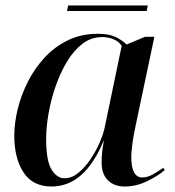

<svg xmlns="http://www.w3.org/2000/svg" viewBox="-20 -669 637 699"><path d="M168 10Q99 10 65.5 -41.5Q32 -93 32 -175Q32 -221 44.5 -272Q57 -323 81.5 -371.5Q106 -420 142.5 -459.5Q179 -499 227.5 -522.5Q276 -546 336 -546Q376 -546 399.5 -535Q423 -524 441 -507L508 -535H542L473 -208Q470 -195 466.5 -175Q463 -155 460.5 -133.5Q458 -112 458 -98Q458 -23 498 -23Q516 -23 534.5 -33Q553 -43 574 -58L580 -50Q556 -29 516 -9.5Q476 10 434 10Q396 10 373 -12.5Q350 -35 350 -77Q350 -99 352 -116.5Q354 -134 358 -156H357Q288 10 168 10ZM215 -20Q241 -20 265 -39.5Q289 -59 309 -88.5Q329 -118 343 -150.5Q357 -183 362 -209L423 -502Q413 -518 393.5 -526Q374 -534 352 -534Q312 -534 280 -509.5Q248 -485 223.5 -444Q199 -403 182 -353.5Q165 -304 156.5 -254.5Q148 -205 148 -163Q148 -84 167.5 -52Q187 -20 215 -20ZM224 -629 228 -649H518L514 -629Z"/></svg>

Font: Noto Serif Display Medium
Style: Italic
Weight: 500
Italic angle: -12°
Designer: Monotype Design Team
Foundry: Monotype Imaging Inc.
Version: Version 2.009